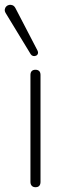

<svg xmlns="http://www.w3.org/2000/svg" viewBox="-42 -778 274 801"><path d="M106 3Q96 3 90.5 -3Q85 -9 85 -19V-465Q85 -476 90.5 -481.5Q96 -487 106 -487Q116 -487 121.5 -481.5Q127 -476 127 -465V-19Q127 -9 122 -3Q117 3 106 3ZM86 -552 -18 -723Q-23 -731 -22 -738.5Q-21 -746 -16 -751Q-11 -756 -4 -757.5Q3 -759 10.5 -756Q18 -753 23 -743L114 -568Q118 -560 116 -554Q114 -548 108 -545.5Q102 -543 96 -544.5Q90 -546 86 -552Z"/></svg>

Font: Nunito ExtraLight
Style: Regular
Weight: 200
Designer: Vernon Adams
Foundry: Vernon Adams
Version: Version 3.602;April 4, 2023;FontCreator 14.0.0.2856 64-bit